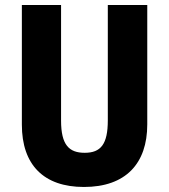

<svg xmlns="http://www.w3.org/2000/svg" viewBox="-20 -734 672 764"><path d="M566 -239V-714H409V-255C409 -160 381 -126 317 -126C255 -126 223 -157 223 -254V-714H67V-238C67 -78 154 10 314 10C480 10 566 -83 566 -239Z"/></svg>

Font: Noto Sans Gurmukhi Condensed ExtraBold
Style: Regular
Weight: 800
Width: 3
Designer: Jelle Bosma - Monotype Design Team
Foundry: Monotype Imaging Inc.
Version: Version 2.004